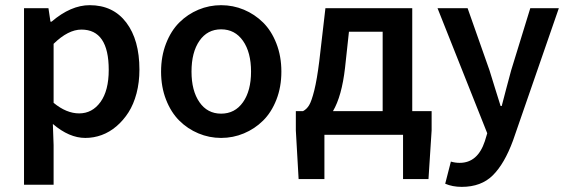

<svg xmlns="http://www.w3.org/2000/svg" viewBox="-20 -523 2200 745"><path d="M73.2 193.8V-491.2H168L175.8 -439H180.2Q254.9 -502.9 328.1 -502.9Q418.9 -502.9 470 -435.5Q521 -368.2 521 -252.9Q521 -203.6 509.8 -160.9Q498.5 -118.2 478.5 -86.9Q458.5 -55.7 431.9 -33Q405.3 -10.3 374.5 1Q343.8 12.2 311 12.2Q248.5 12.2 185.1 -42L188 40V193.8ZM287.1 -83Q337.9 -83 369.9 -127.2Q401.9 -171.4 401.9 -252Q401.9 -408.2 295.9 -408.2Q244.6 -408.2 188 -353V-124Q237.8 -83 287.1 -83Z M837.9 12.2Q792 12.2 750 -5.4Q708 -22.9 675.8 -54.9Q643.6 -86.9 624.3 -136.2Q605 -185.5 605 -245.1Q605 -304.7 624.3 -354.2Q643.6 -403.8 675.8 -435.8Q708 -467.8 750 -485.4Q792 -502.9 837.9 -502.9Q884.3 -502.9 926.3 -485.4Q968.3 -467.8 1000.7 -435.8Q1033.2 -403.8 1052.5 -354.2Q1071.8 -304.7 1071.8 -245.1Q1071.8 -185.5 1052.5 -136.2Q1033.2 -86.9 1000.7 -54.9Q968.3 -22.9 926.3 -5.4Q884.3 12.2 837.9 12.2ZM837.9 -82Q891.6 -82 922.9 -126.5Q954.1 -170.9 954.1 -245.1Q954.1 -319.8 922.9 -364.5Q891.6 -409.2 837.9 -409.2Q784.7 -409.2 753.9 -364.7Q723.1 -320.3 723.1 -245.1Q723.1 -170.9 753.9 -126.5Q784.7 -82 837.9 -82Z M1318.8 -259.8Q1306.2 -149.9 1272 -91.8H1464.8V-399.9H1334ZM1238.8 0V171.9H1138.7L1127.9 -17.1V-91.8H1155.8Q1169.9 -99.1 1179.4 -114.7Q1189 -130.4 1199.5 -172.4Q1210 -214.4 1218.8 -285.2L1242.7 -491.2H1579.6V-91.8H1654.8V-17.1L1642.6 171.9H1543.9V0Z M1771.5 202.1Q1735.8 202.1 1707.5 189.9L1729.5 104Q1746.1 108.9 1763.7 108.9Q1833.5 108.9 1861.3 24.9L1870.6 -5.9L1677.7 -491.2H1794.4L1879.4 -250Q1886.2 -229 1900.4 -182.1Q1914.6 -135.3 1922.4 -111.8H1926.8Q1932.1 -131.3 1944.3 -178.7Q1956.5 -226.1 1963.4 -250L2037.6 -491.2H2148.4L1970.7 22Q1937.5 112.3 1892.3 157.2Q1847.2 202.1 1771.5 202.1Z"/></svg>

Font: Source Sans 3 Semibold
Style: Regular
Weight: 600
Designer: Paul D. Hunt
Foundry: Adobe
Version: Version 3.052;hotconv 1.1.0;makeotfexe 2.6.0